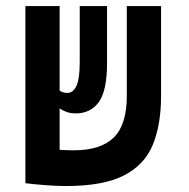

<svg xmlns="http://www.w3.org/2000/svg" viewBox="-20 -606 626 635"><path d="M197.8 9.3Q168 9.3 129.4 6.3Q90.8 3.4 64.9 0V-0.5H64V-585.9H177.2V-306.2Q187.5 -298.8 203.6 -298.8Q221.7 -298.8 232.7 -321.8Q243.7 -344.7 243.7 -400.9V-585.9H334V-397Q334 -306.2 306.9 -268.6Q279.8 -231 231 -231Q213.9 -231 200.7 -235.6Q187.5 -240.2 177.2 -247.6V-110.4Q207.5 -108.9 224.1 -108.9Q313 -108.9 356.2 -151.1Q399.4 -193.4 399.4 -289.6V-585.9H512.7V-289.1Q512.7 -193.8 485.4 -127.2Q458 -60.5 389.6 -25.6Q321.3 9.3 197.8 9.3Z"/></svg>

Font: Cascadia Mono PL SemiBold
Style: Regular
Weight: 600
Monospace: yes
Designer: Aaron Bell
Foundry: Saja Typeworks
Version: Version 2404.023; ttfautohint (v1.8.4)